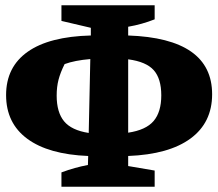

<svg xmlns="http://www.w3.org/2000/svg" viewBox="-20 -691 825 725"><path d="M212 14V-40Q263 -59 312 -68L313 -102Q163 -108 83 -167Q3 -226 3 -332Q3 -438 84.5 -495.5Q166 -553 323 -557V-586L212 -612V-671H564V-618Q516 -599 464 -590V-557Q781 -546 781 -335Q781 -228 699.5 -168Q618 -108 464 -102V-64L564 -47V14ZM194 -330Q194 -267 222 -233Q250 -199 315 -189L321 -468Q262 -463 224 -449Q208 -417 201 -390Q194 -363 194 -330ZM589 -331Q589 -394 560.5 -426Q532 -458 464 -467V-190Q531 -200 560 -234Q589 -268 589 -331Z"/></svg>

Font: Piazzolla SC ExtraBold
Style: Regular
Weight: 800
Designer: Juan Pablo del Peral
Foundry: Huerta Tipografica
Version: Version 1.330